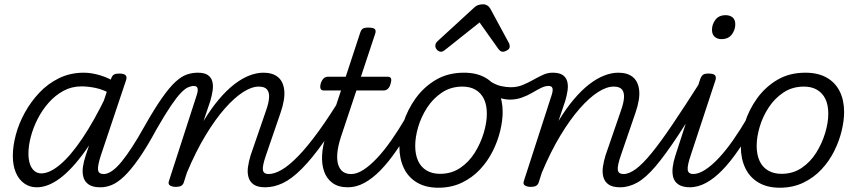

<svg xmlns="http://www.w3.org/2000/svg" viewBox="-20 -859 4019 898"><path d="M152 17Q119 17 93.5 -1Q68 -19 54 -52Q40 -85 40 -130Q40 -176 54 -228.5Q68 -281 96 -332Q124 -383 164 -425.5Q204 -468 256.5 -493.5Q309 -519 372 -519Q409 -519 451 -506Q493 -493 526 -470L511 -414Q464 -440 428 -447.5Q392 -455 361 -455Q315 -455 276.5 -434Q238 -413 207.5 -378.5Q177 -344 156 -302.5Q135 -261 124 -219Q113 -177 113 -141Q113 -113 120 -92Q127 -71 141 -59.5Q155 -48 173 -48Q212 -48 261 -89Q310 -130 365 -211.5Q420 -293 477 -411L505 -374Q441 -240 379 -153.5Q317 -67 260.5 -25Q204 17 152 17ZM449 17Q414 17 395 4Q376 -9 370 -31Q364 -53 368 -79.5Q372 -106 381 -132L499 -489Q504 -505 512.5 -510Q521 -515 537 -515Q561 -515 568 -506.5Q575 -498 569 -482L452 -133Q436 -84 438.5 -64.5Q441 -45 465 -45Q477 -45 482.5 -35.5Q488 -26 486.5 -14Q485 -2 476 7.5Q467 17 449 17Z M451 17Q437 17 432.5 7.5Q428 -2 431.5 -14Q435 -26 444 -35.5Q453 -45 465 -45Q483 -45 504 -59.5Q525 -74 548 -102Q571 -130 598 -171.5Q625 -213 655 -267Q702 -350 737.5 -400.5Q773 -451 801 -476.5Q829 -502 854 -510.5Q879 -519 906 -519Q916 -519 918.5 -509.5Q921 -500 917.5 -488Q914 -476 906 -466.5Q898 -457 887 -457Q875 -457 860.5 -451Q846 -445 826.5 -425Q807 -405 779.5 -364.5Q752 -324 713 -256Q667 -171 629.5 -117.5Q592 -64 561 -34.5Q530 -5 503 6Q476 17 451 17Z M1221 17Q1185 17 1166.5 4Q1148 -9 1142 -31Q1136 -53 1140 -79.5Q1144 -106 1152 -132L1225 -344Q1237 -378 1238.5 -402.5Q1240 -427 1229 -440.5Q1218 -454 1190 -454Q1157 -454 1116.5 -428Q1076 -402 1031.5 -351.5Q987 -301 941.5 -226Q896 -151 854 -51L840 -7Q837 4 828.5 9.5Q820 15 801 15Q787 15 776 9Q765 3 770 -12L900 -414Q907 -435 904 -446Q901 -457 886 -457Q875 -457 870.5 -466.5Q866 -476 868.5 -488Q871 -500 880.5 -509.5Q890 -519 905 -519Q936 -519 952 -508Q968 -497 973 -478Q978 -459 974.5 -435.5Q971 -412 964 -388L932 -293Q968 -352 1004 -394.5Q1040 -437 1075.5 -464.5Q1111 -492 1145.5 -505.5Q1180 -519 1212 -519Q1255 -519 1280 -498.5Q1305 -478 1309.5 -436.5Q1314 -395 1292 -331L1224 -133Q1207 -84 1209.5 -64.5Q1212 -45 1237 -45Q1249 -45 1254.5 -35.5Q1260 -26 1258.5 -14Q1257 -2 1247.5 7.5Q1238 17 1221 17Z M1220 17Q1208 17 1202 7.5Q1196 -2 1197.5 -14Q1199 -26 1208.5 -35.5Q1218 -45 1236 -45Q1263 -45 1297 -64.5Q1331 -84 1374 -128Q1417 -172 1470.5 -245.5Q1524 -319 1589 -427Q1596 -439 1608 -437.5Q1620 -436 1627 -426.5Q1634 -417 1626 -405Q1554 -280 1496.5 -198.5Q1439 -117 1391.5 -69.5Q1344 -22 1302.5 -2.5Q1261 17 1220 17Z M1607 17Q1563 17 1535.5 -3Q1508 -23 1496 -57Q1484 -91 1486.5 -134.5Q1489 -178 1505 -225L1575 -436H1493Q1483 -436 1479.5 -444Q1476 -452 1480 -468Q1485 -484 1493.5 -492Q1502 -500 1512 -500H1597L1664 -704Q1669 -720 1677 -725Q1685 -730 1702 -730Q1727 -730 1733.5 -722.5Q1740 -715 1734 -699L1668 -500H1794Q1805 -500 1808.5 -492.5Q1812 -485 1807 -468Q1803 -452 1794.5 -444Q1786 -436 1776 -436H1647L1575 -220Q1560 -174 1557.5 -140.5Q1555 -107 1563 -85.5Q1571 -64 1586 -54.5Q1601 -45 1621 -45Q1633 -45 1639 -35.5Q1645 -26 1643.5 -14Q1642 -2 1633 7.5Q1624 17 1607 17Z M1607 17Q1595 17 1589 7.5Q1583 -2 1584.5 -14Q1586 -26 1595.5 -35.5Q1605 -45 1623 -45Q1649 -45 1679.5 -64.5Q1710 -84 1743 -119Q1776 -154 1810 -202.5Q1844 -251 1878 -309Q1885 -320 1896 -318.5Q1907 -317 1914.5 -308Q1922 -299 1916 -288Q1876 -216 1837 -159Q1798 -102 1760 -63Q1722 -24 1684 -3.5Q1646 17 1607 17Z M2030 19Q1971 19 1930 -5.5Q1889 -30 1868.5 -73.5Q1848 -117 1848 -172Q1848 -226 1867 -286Q1886 -346 1924 -399Q1962 -452 2018.5 -485.5Q2075 -519 2150 -519Q2209 -519 2249.5 -496Q2290 -473 2310.5 -431.5Q2331 -390 2331 -335Q2331 -295 2319.5 -247Q2308 -199 2284.5 -152Q2261 -105 2225 -66.5Q2189 -28 2140 -4.5Q2091 19 2030 19ZM2038 -46Q2092 -46 2133 -74Q2174 -102 2201 -145.5Q2228 -189 2242.5 -237.5Q2257 -286 2257 -327Q2257 -368 2243.5 -396Q2230 -424 2204.5 -439Q2179 -454 2143 -454Q2089 -454 2047.5 -426.5Q2006 -399 1978 -356Q1950 -313 1936 -265.5Q1922 -218 1922 -177Q1922 -136 1935.5 -106.5Q1949 -77 1975.5 -61.5Q2002 -46 2038 -46Z M2363 -393Q2346 -393 2323.5 -399Q2301 -405 2280 -415Q2259 -425 2244 -436Q2236 -443 2234.5 -453.5Q2233 -464 2237 -473Q2241 -482 2249.5 -485Q2258 -488 2269 -481Q2298 -462 2323 -456.5Q2348 -451 2369 -451Q2399 -451 2424.5 -461.5Q2450 -472 2473 -485Q2496 -498 2518.5 -508.5Q2541 -519 2564 -519Q2576 -519 2581.5 -509.5Q2587 -500 2585.5 -488Q2584 -476 2574 -466.5Q2564 -457 2545 -457Q2529 -457 2510 -447.5Q2491 -438 2469 -425Q2447 -412 2420.5 -402.5Q2394 -393 2363 -393Z M2043 -617Q2032 -617 2024 -626Q2016 -635 2016 -644Q2016 -652 2019 -657Q2022 -662 2026 -666L2195 -821Q2206 -832 2217 -835.5Q2228 -839 2240 -839Q2250 -839 2258.5 -834Q2267 -829 2273 -819L2359 -660Q2362 -655 2363 -650.5Q2364 -646 2364 -641Q2364 -631 2352.5 -624Q2341 -617 2332 -617Q2324 -617 2319.5 -621Q2315 -625 2311 -630L2223 -754L2067 -630Q2061 -625 2055 -621Q2049 -617 2043 -617Z M2881 17Q2845 17 2826.5 4Q2808 -9 2802 -31Q2796 -53 2800 -79.5Q2804 -106 2812 -132L2885 -344Q2897 -378 2898.5 -402.5Q2900 -427 2889 -440.5Q2878 -454 2850 -454Q2817 -454 2776.5 -428Q2736 -402 2691.5 -351.5Q2647 -301 2601.5 -226Q2556 -151 2514 -51L2500 -7Q2497 4 2488.5 9.5Q2480 15 2461 15Q2447 15 2436 9Q2425 3 2430 -12L2560 -414Q2567 -435 2564 -446Q2561 -457 2546 -457Q2535 -457 2530.5 -466.5Q2526 -476 2528.5 -488Q2531 -500 2540.5 -509.5Q2550 -519 2565 -519Q2596 -519 2612 -508Q2628 -497 2633 -478Q2638 -459 2634.5 -435.5Q2631 -412 2624 -388L2592 -293Q2628 -352 2664 -394.5Q2700 -437 2735.5 -464.5Q2771 -492 2805.5 -505.5Q2840 -519 2872 -519Q2915 -519 2940 -498.5Q2965 -478 2969.5 -436.5Q2974 -395 2952 -331L2884 -133Q2867 -84 2869.5 -64.5Q2872 -45 2897 -45Q2909 -45 2914.5 -35.5Q2920 -26 2918.5 -14Q2917 -2 2907.5 7.5Q2898 17 2881 17Z M2880 17Q2868 17 2862 7.5Q2856 -2 2857.5 -14Q2859 -26 2868.5 -35.5Q2878 -45 2896 -45Q2922 -45 2954 -68.5Q2986 -92 3028 -143.5Q3070 -195 3127 -279.5Q3184 -364 3261 -485Q3268 -498 3280 -496Q3292 -494 3299.5 -485Q3307 -476 3300 -464Q3215 -322 3153.5 -228.5Q3092 -135 3046 -81Q3000 -27 2960.5 -5Q2921 17 2880 17Z M3208 17Q3173 17 3153.5 4Q3134 -9 3128.5 -30.5Q3123 -52 3126.5 -78.5Q3130 -105 3139 -132L3255 -489Q3261 -505 3269 -510Q3277 -515 3293 -515Q3317 -515 3324 -507Q3331 -499 3326 -483L3211 -134Q3194 -84 3196.5 -64.5Q3199 -45 3224 -45Q3237 -45 3242.5 -35.5Q3248 -26 3246.5 -14Q3245 -2 3235.5 7.5Q3226 17 3208 17ZM3354 -676Q3335 -676 3322.5 -687Q3310 -698 3310 -720Q3310 -745 3326 -766.5Q3342 -788 3374 -788Q3394 -788 3406.5 -777.5Q3419 -767 3419 -745Q3419 -720 3403 -698Q3387 -676 3354 -676Z M3205 17Q3193 17 3187 7.5Q3181 -2 3182.5 -14Q3184 -26 3193.5 -35.5Q3203 -45 3221 -45Q3247 -45 3277.5 -64.5Q3308 -84 3341 -119Q3374 -154 3408 -202.5Q3442 -251 3476 -309Q3483 -320 3494 -318.5Q3505 -317 3512.5 -308Q3520 -299 3514 -288Q3474 -216 3435 -159Q3396 -102 3358 -63Q3320 -24 3282 -3.5Q3244 17 3205 17Z M3627 19Q3568 19 3527 -5.5Q3486 -30 3465.5 -73.5Q3445 -117 3445 -172Q3445 -226 3464 -286Q3483 -346 3521 -399Q3559 -452 3615.5 -485.5Q3672 -519 3747 -519Q3806 -519 3846.5 -496Q3887 -473 3907.5 -431.5Q3928 -390 3928 -335Q3928 -295 3916.5 -247Q3905 -199 3881.5 -152Q3858 -105 3822 -66.5Q3786 -28 3737 -4.5Q3688 19 3627 19ZM3635 -46Q3689 -46 3730 -74Q3771 -102 3798 -145.5Q3825 -189 3839.5 -237.5Q3854 -286 3854 -327Q3854 -368 3840.5 -396Q3827 -424 3801.5 -439Q3776 -454 3740 -454Q3686 -454 3644.5 -426.5Q3603 -399 3575 -356Q3547 -313 3533 -265.5Q3519 -218 3519 -177Q3519 -136 3532.5 -106.5Q3546 -77 3572.5 -61.5Q3599 -46 3635 -46Z"/></svg>

Font: Playwrite US Trad Light
Style: Regular
Weight: 300
Designer: Veronika Burian, José Scaglione
Foundry: TypeTogether
Version: Version 1.003